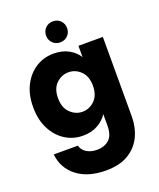

<svg xmlns="http://www.w3.org/2000/svg" viewBox="-183 -877 1046 1263"><g transform="rotate(-20 339.5 -246.0)"><path d="M274 -566Q335 -566 379.5 -541Q424 -516 446 -479V-558H617V-1Q617 74 587.5 136.5Q558 199 496.5 237Q435 275 338 275Q213 275 136.5 216.5Q60 158 49 58H218Q226 90 256 108.5Q286 127 330 127Q379 127 412.5 98Q446 69 446 -1V-80Q423 -43 379 -17.5Q335 8 274 8Q205 8 149.5 -27.5Q94 -63 61 -127.5Q28 -192 28 -280Q28 -368 61 -432Q94 -496 149.5 -531Q205 -566 274 -566ZM446 -279Q446 -345 409.5 -381Q373 -417 324 -417Q276 -417 239 -382Q202 -347 202 -280Q202 -213 239 -177Q276 -141 324 -141Q373 -141 409.5 -177Q446 -213 446 -279ZM342 -620Q311 -620 290 -641Q269 -662 269 -693Q269 -725 290 -746Q311 -767 342 -767Q374 -767 395 -746Q416 -725 416 -693Q416 -662 395 -641Q374 -620 342 -620Z"/></g></svg>

Font: Poppins
Style: Bold
Weight: 700
Designer: Ninad Kale (Devanagari), Jonny Pinhorn (Latin)
Version: Version 5.002